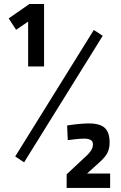

<svg xmlns="http://www.w3.org/2000/svg" viewBox="-20 -810 606 959"><path d="M120.5 -478V-702.1L60.5 -661.1L23.4 -718L126.8 -790H200.1V-478ZM100.4 0.7 56 -28.6 448.6 -660.3 493.1 -631.2ZM312.9 128.7V60.7L395.2 -16.2Q419.7 -37.3 431.9 -54Q444.2 -70.8 444.2 -88.8Q444.2 -104.5 432.4 -111.1Q420.6 -117.6 399.7 -117.6Q385.1 -117.6 360.5 -115.1Q335.9 -112.5 318.5 -110.1L315.2 -183.1Q336 -186.8 367.8 -190.2Q399.7 -193.5 423.9 -193.5Q479.6 -193.5 503.5 -171Q527.5 -148.4 527.5 -99.1Q527.5 -76.8 521.4 -58.7Q515.4 -40.6 502.3 -25.2Q489.2 -9.7 468.5 8.3L414.8 56.8H530.1V128.7Z"/></svg>

Font: TitilliumWeb ExtraLight
Style: Regular
Weight: 400
Designer: Mohamed Gaber, Accademia di Belle Arti di Urbino and others
Foundry: Kief Type Foundry, Accademia di Belle Arti di Urbino and others
Version: Version 3.000; ttfautohint (v1.8.2)